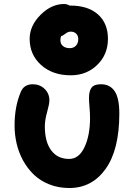

<svg xmlns="http://www.w3.org/2000/svg" viewBox="-20 -922 676 964"><path d="M335 -543.9Q244.1 -543.9 186.5 -595.5Q128.9 -647 128.9 -727.1Q128.9 -792.5 183.3 -847.2Q237.8 -901.9 301.8 -901.9Q315.9 -901.9 330.1 -894H333Q422.4 -894 472.2 -849.4Q522 -804.7 522 -727.1Q522 -648.4 468.3 -596.2Q414.6 -543.9 335 -543.9ZM283.2 -720.2Q283.2 -701.7 296.1 -690.9Q309.1 -680.2 330.1 -680.2Q349.6 -680.2 361.3 -692.6Q373 -705.1 373 -726.1Q373 -742.7 362.5 -752.9Q352.1 -763.2 335 -763.2Q321.3 -763.2 307.6 -752.2Q293.9 -741.2 287.1 -741.2Q283.2 -731.9 283.2 -720.2ZM328.1 22Q273.4 22 227.5 3.7Q181.6 -14.6 149.9 -45.2Q118.2 -75.7 95.9 -116.2Q73.7 -156.7 63.5 -201.2Q53.2 -245.6 53.2 -292Q53.2 -385.7 83 -457Q98.1 -499 145 -499Q179.7 -499 203.9 -475.8Q228 -452.6 228 -418Q228 -400.4 216.6 -359.6Q205.1 -318.8 205.1 -287.1Q205.1 -210 237.1 -167Q269 -124 327.1 -124Q376.5 -124 404.3 -183.1Q432.1 -242.2 432.1 -330.1Q432.1 -353.5 429.4 -384.5Q426.8 -415.5 426.8 -430.2Q426.8 -465.3 439.9 -482.2Q453.1 -499 486.8 -499Q532.2 -499 555.7 -464.1Q579.1 -429.2 579.1 -352.1Q579.1 -170.4 510.5 -74.2Q441.9 22 328.1 22Z"/></svg>

Font: Shantell Sans Bouncy
Style: Bold
Weight: 700
Designer: Stephen Nixon, Anya Danilova, Shantell Martin
Foundry: Arrow Type
Version: Version 1.006;[9816181b4]